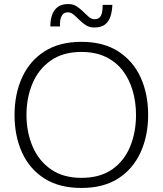

<svg xmlns="http://www.w3.org/2000/svg" viewBox="-20 -922 805 950"><path d="M383 8Q273 8 199.5 -39Q126 -86 89 -167.5Q52 -249 52 -353Q52 -457 89.5 -539Q127 -621 200.5 -668Q274 -715 383 -715Q492 -715 565.5 -667.5Q639 -620 676 -538.5Q713 -457 713 -353Q713 -250 675.5 -168Q638 -86 565 -39Q492 8 383 8ZM383 -42Q475 -42 535 -84Q595 -126 624 -197Q653 -268 653 -353Q653 -417 636.5 -473.5Q620 -530 587 -573Q554 -616 503 -640.5Q452 -665 383 -665Q291 -665 230.5 -622Q170 -579 140.5 -508.5Q111 -438 111 -353Q111 -269 141 -198Q171 -127 231.5 -84.5Q292 -42 383 -42ZM446 -786Q422 -786 404.5 -797.5Q387 -809 372.5 -823.5Q358 -838 344.5 -849.5Q331 -861 316 -861Q298 -861 289 -849Q280 -837 278 -821Q276 -805 277 -791H229Q229 -821 237 -846Q245 -871 264.5 -886.5Q284 -902 318 -902Q342 -902 359.5 -890.5Q377 -879 391.5 -864.5Q406 -850 419.5 -838.5Q433 -827 448 -827Q467 -827 475.5 -838.5Q484 -850 486 -866.5Q488 -883 488 -898H536Q535 -868 527 -842Q519 -816 500 -801Q481 -786 446 -786Z"/></svg>

Font: Onest ExtraLight
Style: Regular
Weight: 250
Designer: Dmitri Voloshin, Andrey Kudryavtsev
Foundry: Dmitri Voloshin, Andrey Kudryavtsev
Version: Version 1.000;gftools[0.9.33]